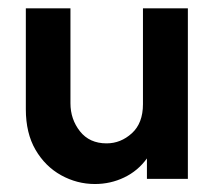

<svg xmlns="http://www.w3.org/2000/svg" viewBox="-20 -437 530 469"><path d="M211.8 12.5Q168.1 12.5 129.2 -9Q90.3 -30.6 66.7 -71.2Q43.1 -111.8 43.1 -170.1V-416.7H152.1V-184.7Q152.1 -145.8 175.3 -116.3Q198.6 -86.8 240.3 -86.8Q275 -86.8 302.1 -111.5Q329.2 -136.1 329.2 -182.6V-416.7H438.9V0H338.9V-50Q316.7 -19.4 283.3 -3.5Q250 12.5 211.8 12.5Z"/></svg>

Font: Afacad SemiBold
Style: Regular
Weight: 600
Designer: Kristian Moeller
Foundry: Dicotype
Version: Version 1.000